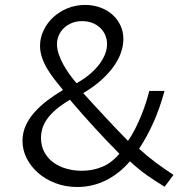

<svg xmlns="http://www.w3.org/2000/svg" viewBox="-20 -745 774 775"><path d="M478 -586.9Q478 -562.5 469.2 -535.4Q460.4 -508.3 441.2 -480.2Q421.9 -452.1 391.1 -423.8Q360.4 -395.5 315.9 -369.1Q337.9 -344.7 358.9 -322Q379.9 -299.3 401.4 -276.1Q422.9 -252.9 446 -228.5Q469.2 -204.1 496.6 -176.3Q511.7 -197.3 525.1 -223.9Q538.6 -250.5 549.8 -278.1Q561 -305.7 569.3 -331.5Q577.6 -357.4 582.5 -377.9H644Q625.5 -309.1 599.6 -251.2Q573.7 -193.4 541.5 -144.5Q575.2 -113.8 608.4 -89.1Q641.6 -64.5 680.2 -39.1L644.5 8.8Q625.5 -2.9 607.9 -14.2Q590.3 -25.4 573.2 -37.6Q556.2 -49.8 539.1 -63.7Q522 -77.6 504.4 -93.8Q461.4 -43.9 407.5 -17.1Q353.5 9.8 292 9.8Q244.6 9.8 204.1 -5.6Q163.6 -21 134 -46.9Q104.5 -72.8 87.6 -106.2Q70.8 -139.6 70.8 -176.3Q70.8 -209 83.7 -237.8Q96.7 -266.6 119.1 -291.7Q141.6 -316.9 171.1 -339.4Q200.7 -361.8 234.4 -381.8Q217.3 -402.3 200.7 -423.6Q184.1 -444.8 170.9 -466.8Q157.7 -488.8 149.7 -512.2Q141.6 -535.6 141.6 -560.5Q141.6 -592.3 155.8 -622.1Q169.9 -651.9 194.3 -674.8Q218.8 -697.8 252.2 -711.4Q285.6 -725.1 323.7 -725.1Q356 -725.1 384.3 -714.8Q412.6 -704.6 433.3 -686.3Q454.1 -668 466.1 -642.6Q478 -617.2 478 -586.9ZM461.9 -124.5Q434.1 -152.3 408.9 -179Q383.8 -205.6 359.6 -231.9Q335.4 -258.3 311.3 -285.6Q287.1 -313 262.2 -342.3Q230 -323.2 207.8 -304.4Q185.5 -285.6 171.6 -266.6Q157.7 -247.6 151.6 -228Q145.5 -208.5 145.5 -188Q145.5 -156.2 158.7 -131.6Q171.9 -106.9 194.3 -90.1Q216.8 -73.2 246.8 -64.5Q276.9 -55.7 311 -55.7Q353.5 -55.7 391.8 -71.3Q430.2 -86.9 461.9 -124.5ZM210 -566.9Q210 -546.9 217.5 -525.1Q225.1 -503.4 236.8 -482.4Q248.5 -461.4 262.5 -442.4Q276.4 -423.3 289.1 -409.2Q317.4 -424.8 340.3 -443.8Q363.3 -462.9 379.2 -483.4Q395 -503.9 403.6 -525.1Q412.1 -546.4 412.1 -566.9Q412.1 -586.9 404.5 -604Q397 -621.1 383.5 -633.5Q370.1 -646 351.8 -652.8Q333.5 -659.7 311.5 -659.7Q288.1 -659.7 269.3 -651.9Q250.5 -644 237.3 -631.1Q224.1 -618.2 217 -601.3Q210 -584.5 210 -566.9Z"/></svg>

Font: Proza Libre
Style: Light
Weight: 300
Designer: Jasper de Waard
Foundry: Jasper de Waard
Version: Version 1.000; ttfautohint (v1.4.1.8-43bc)